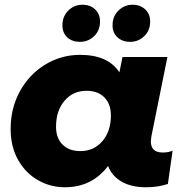

<svg xmlns="http://www.w3.org/2000/svg" viewBox="-20 -783 791 812"><path d="M710 -146 690 -5Q647 9 598 9Q535 9 494 -15Q453 -39 437 -81Q369 9 254 9Q194 9 141.5 -20.5Q89 -50 57 -106Q25 -162 25 -238Q25 -326 64.5 -397.5Q104 -469 171.5 -510Q239 -551 319 -551Q437 -551 485 -477L498 -542H688L620 -205Q618 -191 618 -185Q618 -138 668 -138Q694 -138 710 -146ZM449 -295Q449 -343 421.5 -371Q394 -399 346 -399Q289 -399 253 -357Q217 -315 217 -247Q217 -199 244.5 -171.5Q272 -144 320 -144Q377 -144 413 -186Q449 -228 449 -295ZM244 -676Q244 -714 269 -738.5Q294 -763 329 -763Q361 -763 382 -743.5Q403 -724 403 -692Q403 -654 378 -630Q353 -606 318 -606Q285 -606 264.5 -625Q244 -644 244 -676ZM456 -676Q456 -714 481 -738.5Q506 -763 541 -763Q573 -763 594 -743.5Q615 -724 615 -692Q615 -654 590 -630Q565 -606 530 -606Q498 -606 477 -625Q456 -644 456 -676Z"/></svg>

Font: Montserrat Alternates ExtraBold
Style: Italic
Weight: 800
Italic angle: -11.3°
Designer: Julieta Ulanovsky
Foundry: Julieta Ulanovsky
Version: Version 7.200